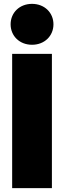

<svg xmlns="http://www.w3.org/2000/svg" viewBox="-20 -975 332 995"><path d="M146 -955C81 -955 35 -909 35 -849C35 -789 81 -743 146 -743C211 -743 257 -789 257 -849C257 -909 211 -955 146 -955ZM249 -696H43V0H249Z"/></svg>

Font: Fira Sans Heavy
Style: Regular
Weight: 900
Designer: bBox Type GmbH & Carrois Corporate GbR & Edenspiekermann AG
Foundry: bBox Type GmbH & Carrois Corporate GbR & Edenspiekermann AG
Version: Version 4.300;PS 004.300;hotconv 1.0.88;makeotf.lib2.5.64775